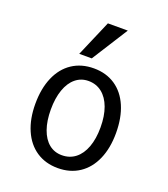

<svg xmlns="http://www.w3.org/2000/svg" viewBox="-147 -915 895 1024"><g transform="rotate(20 300.0 -402.5)"><path d="M71 -275.5Q71 -362.5 98.8 -426.8Q126.5 -491 178.5 -525.5Q230.5 -560 301 -560Q371 -560 422.5 -525.5Q474 -491 501.5 -426.8Q529 -362.5 529 -275.5Q529 -190 501.2 -126.5Q473.5 -63 421.8 -28.5Q370 6 300 6Q230 6 178.2 -28.5Q126.5 -63 98.8 -126.8Q71 -190.5 71 -275.5ZM441 -275.5Q441 -340.5 423.5 -388Q406 -435.5 373.5 -461.2Q341 -487 297 -487Q255 -487 223.8 -461.2Q192.5 -435.5 175.8 -387.8Q159 -340 159 -275.5Q159 -211 175.8 -163.8Q192.5 -116.5 223.5 -91.2Q254.5 -66 297 -66Q341 -66 373.5 -91.2Q406 -116.5 423.5 -163.8Q441 -211 441 -275.5ZM200 -606 288 -811H401L271 -606Z"/></g></svg>

Font: JuliaMono
Style: Regular
Weight: 400
Monospace: yes
Designer: cormullion
Foundry: corm
Version: Version 0.055; ttfautohint (v1.8.4)